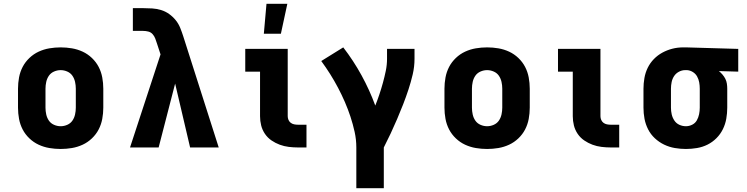

<svg xmlns="http://www.w3.org/2000/svg" viewBox="-20 -778 3940 1013"><path d="M300 8Q270 8 240.5 3Q211 -2 184 -14.5Q157 -27 135 -48Q113 -69 99.5 -95Q86 -121 80.5 -150.5Q75 -180 75 -210V-310Q75 -340 80.5 -369.5Q86 -399 99.5 -425Q113 -451 135 -472Q157 -493 184 -505.5Q211 -518 240.5 -523Q270 -528 300 -528Q330 -528 359.5 -523Q389 -518 416 -505.5Q443 -493 465 -472Q487 -451 500.5 -425Q514 -399 519.5 -369.5Q525 -340 525 -310V-210Q525 -180 519.5 -150.5Q514 -121 500.5 -95Q487 -69 465 -48Q443 -27 416 -14.5Q389 -2 359.5 3Q330 8 300 8ZM300 -112Q318 -112 335 -119.5Q352 -127 362 -141.5Q372 -156 376 -174Q380 -192 380 -210V-310Q380 -328 376 -346Q372 -364 362 -378.5Q352 -393 335 -400.5Q318 -408 300 -408Q282 -408 265 -400.5Q248 -393 238 -378.5Q228 -364 224 -346Q220 -328 220 -310V-210Q220 -192 224 -174Q228 -156 238 -141.5Q248 -127 265 -119.5Q282 -112 300 -112Z M666 0 827 -491 808 -549Q804 -562 799 -575Q794 -588 785 -598Q776 -608 762.5 -611.5Q749 -615 735 -615H681V-735H735Q759 -735 783 -733.5Q807 -732 830 -725Q853 -718 872.5 -704Q892 -690 907 -671.5Q922 -653 931 -630.5Q940 -608 947 -586L1134 0H983L904 -337L817 0Z M1552 0Q1528 0 1503.5 -3Q1479 -6 1456 -14.5Q1433 -23 1412.5 -37Q1392 -51 1378 -71.5Q1364 -92 1358 -116Q1352 -140 1352 -165V-400H1274V-520H1498V-165Q1498 -155 1502 -145.5Q1506 -136 1514 -130Q1522 -124 1532 -122Q1542 -120 1552 -120H1597V0ZM1372 -600 1386 -758H1496L1462 -600Z M1860 215V0Q1860 -42 1851 -82.5Q1842 -123 1829 -162.5Q1816 -202 1799.5 -240Q1783 -278 1763.5 -315Q1744 -352 1722 -387Q1700 -422 1675 -456L1791 -528Q1845 -458 1887.5 -380.5Q1930 -303 1960 -221Q1972 -251 1982 -281Q1992 -311 2000.5 -342Q2009 -373 2015.5 -404.5Q2022 -436 2022 -468V-520H2167V-468Q2167 -426 2157.5 -385.5Q2148 -345 2135 -305.5Q2122 -266 2107 -227.5Q2092 -189 2075.5 -150.5Q2059 -112 2041.5 -74.5Q2024 -37 2005 0V215Z M2550 8Q2520 8 2490.5 3Q2461 -2 2434 -14.5Q2407 -27 2385 -48Q2363 -69 2349.5 -95Q2336 -121 2330.5 -150.5Q2325 -180 2325 -210V-310Q2325 -340 2330.5 -369.5Q2336 -399 2349.5 -425Q2363 -451 2385 -472Q2407 -493 2434 -505.5Q2461 -518 2490.5 -523Q2520 -528 2550 -528Q2580 -528 2609.5 -523Q2639 -518 2666 -505.5Q2693 -493 2715 -472Q2737 -451 2750.5 -425Q2764 -399 2769.5 -369.5Q2775 -340 2775 -310V-210Q2775 -180 2769.5 -150.5Q2764 -121 2750.5 -95Q2737 -69 2715 -48Q2693 -27 2666 -14.5Q2639 -2 2609.5 3Q2580 8 2550 8ZM2550 -112Q2568 -112 2585 -119.5Q2602 -127 2612 -141.5Q2622 -156 2626 -174Q2630 -192 2630 -210V-310Q2630 -328 2626 -346Q2622 -364 2612 -378.5Q2602 -393 2585 -400.5Q2568 -408 2550 -408Q2532 -408 2515 -400.5Q2498 -393 2488 -378.5Q2478 -364 2474 -346Q2470 -328 2470 -310V-210Q2470 -192 2474 -174Q2478 -156 2488 -141.5Q2498 -127 2515 -119.5Q2532 -112 2550 -112Z M3202 0Q3178 0 3153.5 -3Q3129 -6 3106 -14.5Q3083 -23 3062.5 -37Q3042 -51 3028 -71.5Q3014 -92 3008 -116Q3002 -140 3002 -165V-400H2924V-520H3148V-165Q3148 -155 3152 -145.5Q3156 -136 3164 -130Q3172 -124 3182 -122Q3192 -120 3202 -120H3247V0Z M3599 8Q3570 8 3540.5 3Q3511 -2 3484 -15Q3457 -28 3435 -48.5Q3413 -69 3399.5 -95.5Q3386 -122 3380.5 -151Q3375 -180 3375 -210V-310Q3375 -338 3380 -366.5Q3385 -395 3397.5 -420.5Q3410 -446 3430 -466.5Q3450 -487 3475 -500.5Q3500 -514 3527.5 -521Q3555 -528 3584 -528H3600L3875 -520V-400L3773 -403Q3783 -395 3792 -384.5Q3801 -374 3807 -362Q3813 -350 3815 -336.5Q3817 -323 3817 -310V-210Q3817 -181 3812 -152Q3807 -123 3794 -96.5Q3781 -70 3760 -49Q3739 -28 3713 -15Q3687 -2 3657.5 3Q3628 8 3599 8ZM3599 -112Q3616 -112 3632 -120Q3648 -128 3656.5 -143Q3665 -158 3668.5 -175.5Q3672 -193 3672 -210V-310Q3672 -327 3669 -343.5Q3666 -360 3658 -374.5Q3650 -389 3635.5 -398Q3621 -407 3605 -408H3595Q3578 -408 3562 -399.5Q3546 -391 3536.5 -376.5Q3527 -362 3523.5 -344.5Q3520 -327 3520 -310V-210Q3520 -192 3524 -174.5Q3528 -157 3538 -142Q3548 -127 3564.5 -119.5Q3581 -112 3599 -112Z"/></svg>

Font: Iosevka Etoile Heavy
Style: Regular
Weight: 900
Designer: Belleve Invis
Foundry: Belleve Invis
Version: Version 22.1.2; ttfautohint (v1.8.4)